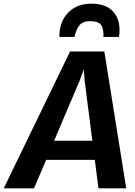

<svg xmlns="http://www.w3.org/2000/svg" viewBox="-74 -1028 739 1048"><path d="M-53.5 0 308.5 -747H495.5L615 0H463.5L443.5 -155.5H178L111.5 0ZM221.5 -260H430L387.5 -592L383.5 -649.5L362.5 -592ZM424.5 -1008Q510 -1008 549 -958.5Q588 -909 575.5 -826.5H490.5Q492.5 -873 477 -892.8Q461.5 -912.5 418 -912.5Q376.5 -912.5 358.5 -888.5Q340.5 -864.5 332.5 -826.5H250Q250 -909.5 297.8 -958.8Q345.5 -1008 424.5 -1008Z"/></svg>

Font: Merriweather Sans Italic
Style: Bold
Weight: 700
Italic angle: -7.5°
Designer: Eben Sorkin
Foundry: Eben Sorkin
Version: Version 1.008; ttfautohint (v1.7.19-72a1) -l 8 -r 50 -G 200 